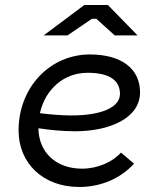

<svg xmlns="http://www.w3.org/2000/svg" viewBox="-20 -740 640 765"><path d="M296 5C379 5 459 -27 514 -88L462 -132C429 -95 370 -68 307 -68C200 -68 134 -136 133 -229C180 -222 230 -217 279 -217C415 -217 538 -268 538 -372C538 -467 463 -523 338 -523C180 -523 54 -393 54 -220C54 -92 149 5 296 5ZM528 -599 410 -720H316L154 -599H249L346 -665H364L437 -599ZM139 -289C160 -383 233 -450 329 -450C420 -450 458 -417 458 -366C458 -310 379 -280 265 -280C224 -280 180 -284 139 -289Z"/></svg>

Font: Fixel Display 20240404
Style: Italic
Weight: 400
Italic angle: -10°
Designer: AlfaBravo + MacPaw
Foundry: Kyrylo Tkachov, Marchela Mozhyna, Serhii Makarenko, Maria Weinstein, Zakhar Kryvoshyya
Version: Version 1.211;Glyphs 3.2 (3225)